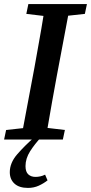

<svg xmlns="http://www.w3.org/2000/svg" viewBox="-33 -684 446 941"><path d="M96 -616 106 -664H393L383 -616L301 -607L245 -310Q233 -247 222 -183.5Q211 -120 200 -57L285 -47L275 0H-13L-3 -47L80 -56L136 -354Q147 -417 158.5 -480Q170 -543 180 -606ZM104 237Q61 237 38 216Q15 195 15 160Q15 114 51.5 72Q88 30 135 -11V-13H170Q137 22 114.5 57.5Q92 93 92 130Q92 158 105.5 170.5Q119 183 141 183Q152 183 164 180.5Q176 178 188 172L200 200Q181 215 157 226Q133 237 104 237Z"/></svg>

Font: Source Serif 4 Semibold
Style: Italic
Weight: 600
Italic angle: -12°
Designer: Frank Grießhammer
Foundry: Adobe
Version: Version 4.005;hotconv 1.1.0;makeotfexe 2.6.0